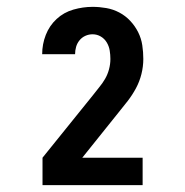

<svg xmlns="http://www.w3.org/2000/svg" viewBox="-20 -863 540 560"><path d="M104 -323V-403L250 -584Q259 -596 269 -608Q279 -620 286.5 -633Q294 -646 298 -661Q302 -676 302 -691Q302 -703 300 -715.5Q298 -728 291.5 -739Q285 -750 274 -756.5Q263 -763 250 -763Q239 -763 229 -758.5Q219 -754 212 -745.5Q205 -737 202 -726.5Q199 -716 199 -705Q199 -705 199 -705Q199 -705 199 -705H103Q103 -705 103 -705Q103 -705 103 -705Q103 -734 113.5 -761Q124 -788 145 -807.5Q166 -827 194 -835Q222 -843 250 -843Q270 -843 290 -839.5Q310 -836 328 -826.5Q346 -817 360 -802Q374 -787 383 -769Q392 -751 395 -731Q398 -711 398 -691Q398 -669 392.5 -647Q387 -625 376.5 -605.5Q366 -586 352.5 -568.5Q339 -551 325 -534L220 -403H396V-323Z"/></svg>

Font: Iosevka SS04 Heavy
Style: Regular
Weight: 900
Monospace: yes
Designer: Belleve Invis
Foundry: Belleve Invis
Version: Version 19.0.0; ttfautohint (v1.8.4)